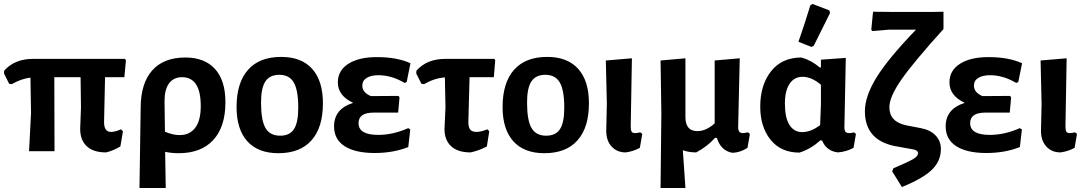

<svg xmlns="http://www.w3.org/2000/svg" viewBox="-27 -760 5458 965"><path d="M119 0 129 -192 126 -370Q79 -364 32 -337L19 -339L-7 -391L-6 -405Q47 -464 138 -464H601L606 -457L598 -372H501L496 -146Q496 -97 531 -97Q552 -97 581 -110L591 -100L578 -24Q541 -2 506 6Q442 6 409 -25Q376 -56 376 -112L380 -220L378 -372H246L247 0Z M674 185 680 -217Q680 -340 737.5 -405.5Q795 -471 905 -471Q1001 -471 1053.5 -413.5Q1106 -356 1106 -246Q1106 -123 1045 -56.5Q984 10 871 10Q835 10 803 3L806 185ZM800 -252 802 -98Q842 -81 876 -81Q926 -81 954 -117.5Q982 -154 982 -227Q982 -372 888 -372Q846 -372 823 -341.5Q800 -311 800 -252Z M1386 -474Q1488 -474 1542 -414Q1596 -354 1596 -241Q1596 -119 1538.5 -54.5Q1481 10 1372 10Q1270 10 1216 -50Q1162 -110 1162 -222Q1162 -344 1219.5 -409Q1277 -474 1386 -474ZM1377 -384Q1329 -384 1307 -351Q1285 -318 1285 -245Q1285 -155 1307.5 -116.5Q1330 -78 1381 -78Q1429 -78 1450.5 -111Q1472 -144 1472 -218Q1472 -307 1449.5 -345.5Q1427 -384 1377 -384Z M1856 9Q1759 9 1705.5 -25Q1652 -59 1652 -125Q1652 -213 1748 -243Q1671 -279 1671 -346Q1671 -406 1724 -439.5Q1777 -473 1867 -473Q1969 -473 2036 -442L2017 -348L2007 -343Q1941 -382 1875 -382Q1838 -382 1816 -368.5Q1794 -355 1794 -330Q1794 -295 1837 -277L1976 -278L1981 -270L1974 -194H1851Q1775 -194 1775 -141Q1775 -82 1874 -82Q1948 -82 2025 -116L2035 -109L2025 -21Q1950 9 1856 9Z M2338 6Q2274 6 2240.5 -25Q2207 -56 2207 -112L2212 -220L2209 -371Q2156 -367 2104 -337L2091 -339L2065 -391L2066 -405Q2119 -464 2210 -464H2458L2462 -457L2455 -372H2333L2327 -146Q2327 -120 2336.5 -108.5Q2346 -97 2368 -97Q2389 -97 2423 -110L2432 -100L2420 -24Q2381 -3 2338 6Z M2723 -474Q2825 -474 2879 -414Q2933 -354 2933 -241Q2933 -119 2875.5 -54.5Q2818 10 2709 10Q2607 10 2553 -50Q2499 -110 2499 -222Q2499 -344 2556.5 -409Q2614 -474 2723 -474ZM2714 -384Q2666 -384 2644 -351Q2622 -318 2622 -245Q2622 -155 2644.5 -116.5Q2667 -78 2718 -78Q2766 -78 2787.5 -111Q2809 -144 2809 -218Q2809 -307 2786.5 -345.5Q2764 -384 2714 -384Z M3118 6Q3074 6 3047 -23.5Q3020 -53 3020 -102L3023 -239L3018 -456L3149 -467L3143 -124Q3143 -106 3147.5 -98.5Q3152 -91 3165 -91Q3175 -91 3191 -95L3201 -87L3189 -17Q3156 1 3118 6Z M3293 185 3297 -192 3293 -456 3418 -467V-172Q3418 -101 3478 -101Q3522 -101 3565 -140V-456L3691 -467L3683 -121Q3683 -91 3706 -91Q3716 -91 3732 -95L3742 -87L3730 -17Q3693 7 3654 8Q3596 -2 3576 -67H3567Q3526 -22 3472 6Q3435 6 3405 -5L3418 185Z M4046 -734 4057 -740 4141 -708 4145 -695Q4116 -636 4063 -530L4052 -524L3986 -550Q4016 -635 4046 -734ZM3991 7Q3898 7 3846 -57.5Q3794 -122 3794 -224Q3794 -333 3848.5 -402Q3903 -471 4001 -471Q4051 -457 4093 -421H4099V-460L4224 -469L4217 -121Q4217 -104 4222.5 -97.5Q4228 -91 4242 -91Q4253 -91 4265 -95L4275 -87L4263 -17Q4226 3 4184 6Q4126 -1 4105 -54H4095Q4050 -12 3991 7ZM3918 -239Q3918 -168 3941 -132Q3964 -96 4005 -96Q4048 -96 4095 -131L4099 -237V-334Q4052 -374 4007 -374Q3965 -374 3941.5 -339Q3918 -304 3918 -239Z M4506 180 4457 101 4463 86Q4540 53 4563.5 39Q4587 25 4587 10Q4587 -6 4558 -10L4486 -23Q4320 -49 4320 -201Q4320 -276 4378.5 -371Q4437 -466 4577 -611H4442L4358 -604L4352 -610L4361 -701L4464 -700H4659L4715 -701V-614Q4564 -447 4503.5 -360Q4443 -273 4443 -221Q4443 -148 4528 -130L4601 -116Q4649 -107 4675.5 -79Q4702 -51 4702 -11Q4702 50 4656 94Q4610 138 4506 180Z M4930 9Q4833 9 4779.5 -25Q4726 -59 4726 -125Q4726 -213 4822 -243Q4745 -279 4745 -346Q4745 -406 4798 -439.5Q4851 -473 4941 -473Q5043 -473 5110 -442L5091 -348L5081 -343Q5015 -382 4949 -382Q4912 -382 4890 -368.5Q4868 -355 4868 -330Q4868 -295 4911 -277L5050 -278L5055 -270L5048 -194H4925Q4849 -194 4849 -141Q4849 -82 4948 -82Q5022 -82 5099 -116L5109 -109L5099 -21Q5024 9 4930 9Z M5303 6Q5259 6 5232 -23.5Q5205 -53 5205 -102L5208 -239L5203 -456L5334 -467L5328 -124Q5328 -106 5332.5 -98.5Q5337 -91 5350 -91Q5360 -91 5376 -95L5386 -87L5374 -17Q5341 1 5303 6Z"/></svg>

Font: Alegreya Sans
Style: Bold
Weight: 700
Designer: Juan Pablo del Peral
Foundry: Huerta Tipografica
Version: Version 2.007